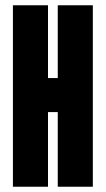

<svg xmlns="http://www.w3.org/2000/svg" viewBox="-20 -708 402 728"><path d="M29 0V-688H162V-412H199V-688H332V0H199V-283H162V0Z"/></svg>

Font: Saira UltraCondensed Black
Style: Regular
Weight: 900
Width: 1
Designer: Hector Gatti with collaboration of the Omnibus-Type team
Foundry: Omnibus-Type
Version: Version 1.101